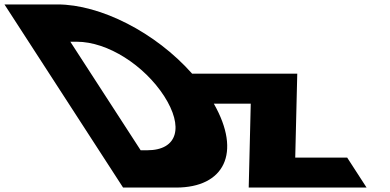

<svg xmlns="http://www.w3.org/2000/svg" viewBox="-489 -845 1757 865"><path d="M-468.9 -825 65.5 0H304.5C520.4 0 601.1 -155.5 474.3 -378H640.7L631.5 0H1162.5L1075.1 -135H841.1L850.2 -513H376.7C211.5 -699.4 -36.7 -825 -229.9 -825ZM144.7 -168 -172.1 -657H-143.1C-3.1 -657 161.3 -550 250.6 -412C339 -274 312.7 -168 173.7 -168Z"/></svg>

Font: Hussar
Style: BdOpOblSeven
Weight: 700
Foundry: Cannot Into Space Fonts
Version: Version 2.00